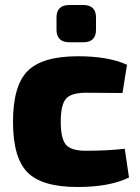

<svg xmlns="http://www.w3.org/2000/svg" viewBox="-20 -736 558 768"><path d="M258 -716H313Q364 -716 364 -666V-617Q364 -567 313 -567H258Q206 -567 206 -617V-666Q206 -716 258 -716ZM479 -141 496 -26Q419 12 290 12Q148 12 90 -46.5Q32 -105 32 -249Q32 -393 90.5 -452Q149 -511 292 -511Q413 -511 488 -477L470 -364L323 -365Q265 -365 244 -341Q223 -317 223 -249Q223 -181 244 -157Q265 -133 323 -133Q410 -133 479 -141Z"/></svg>

Font: Exo 2.0 Extra Bold
Style: Regular
Weight: 800
Designer: Natanael Gama
Version: Version 1.001;PS 001.001;hotconv 1.0.70;makeotf.lib2.5.58329